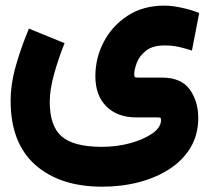

<svg xmlns="http://www.w3.org/2000/svg" viewBox="-20 -434 761 697"><path d="M214.4 -277.3Q193.4 -225.6 177 -167.5Q160.6 -109.4 160.6 -64.5Q160.6 22.9 203.4 60.8Q246.1 98.6 348.6 99.1Q403.8 99.1 452.9 85.7Q502 72.3 533.2 50.3Q564.5 28.3 564.5 2Q564.5 -4.9 562.3 -6.3Q560.1 -7.8 545.9 -7.8H475.6Q406.2 -7.8 366.2 -47.6Q326.2 -87.4 326.2 -157.7Q326.2 -223.6 356.7 -282Q387.2 -340.3 443.4 -377Q499.5 -413.6 577.1 -413.6Q604 -413.6 639.4 -406Q674.8 -398.4 703.1 -386.7L676.8 -250.5Q655.8 -257.3 631.8 -263.2Q607.9 -269 577.1 -269Q534.2 -269 510.3 -250.2Q486.3 -231.4 476.8 -206.5Q467.3 -181.6 467.3 -164.1Q467.3 -156.2 469.7 -154.3Q472.2 -152.3 480.5 -152.3H568.4Q637.7 -152.3 668.7 -109.4Q699.7 -66.4 699.7 -5.9Q699.7 54.2 672.4 100.6Q645 147 596.7 178.7Q548.3 210.4 485.4 227.1Q422.4 243.7 351.1 243.7Q197.3 243.7 107.9 164.3Q18.6 85 18.6 -67.9Q18.6 -129.4 38.1 -197.3Q57.6 -265.1 85 -330.1Z"/></svg>

Font: Vazir Black FD
Style: Black-FD
Weight: 900
Designer: Saber Rastikerdar
Foundry: Saber Rastikerdar
Version: Version 30.0.0